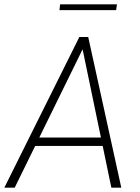

<svg xmlns="http://www.w3.org/2000/svg" viewBox="-25 -868 647 888"><path d="M-5 0 342 -697H383L536 0H490L357 -640L43 0ZM129 -193 150 -232H448L456 -193ZM250 -821 253 -848H516L512 -821Z"/></svg>

Font: Hanken Grotesk ExtraLight
Style: Italic
Weight: 250
Italic angle: -8°
Designer: Alfredo Marco Pradil
Foundry: Hanken Design Co.
Version: Version 3.013